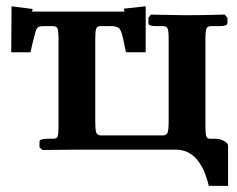

<svg xmlns="http://www.w3.org/2000/svg" viewBox="-20 -481 761 617"><path d="M301.8 -397Q292.5 -397 289.3 -389.4Q286.1 -381.8 286.1 -355V-90.8Q286.1 -64.5 289.3 -55.2Q292.5 -45.9 304.2 -45.9H503.9Q515.6 -45.9 518.8 -55.7Q522 -65.4 522 -90.8V-354Q522 -380.9 518.8 -388.9Q515.6 -397 503.9 -397H482.9Q457 -397 457 -405.8V-423.8L464.8 -434.1L577.1 -432.1Q627.9 -432.1 702.1 -434.1L710.9 -423.8V-407.2Q710.9 -397 684.1 -397H658.2Q647 -397 643.6 -389.4Q640.1 -381.8 640.1 -354V-79.1Q640.1 -52.7 642.6 -43.9Q645 -35.2 653.8 -35.2H669.9Q686.5 -35.2 699.7 -28.3Q712.9 -21.5 712.9 -11.2V116.2H650.9Q623.5 0 544.9 0H223.1L116.2 1L106.9 -7.8V-25.9Q106.9 -35.2 133.8 -35.2H149.9Q162.1 -35.2 165 -41.5Q168 -47.9 168 -74.2V-355Q168 -381.3 164.8 -389.2Q161.6 -397 149.9 -397H118.2Q103.5 -397 98.6 -389.6Q93.8 -382.3 86.9 -351.1Q84 -341.3 78.1 -313H16.1L17.1 -460.9L85 -452.1L83 -443.8H379.9L377.9 -453.1L448.2 -460.9V-313H384.8Q380.4 -335 378.9 -340.8Q372.1 -377 365.2 -387Q358.4 -397 337.9 -397Z"/></svg>

Font: Linux Libertine G
Style: Semibold
Weight: 600
Designer: Philipp H. Poll
Foundry: Philipp H. Poll
Version: Version 5.1.1